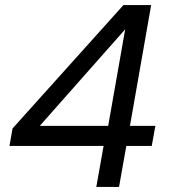

<svg xmlns="http://www.w3.org/2000/svg" viewBox="-20 -736 669 756"><path d="M359.2 0H448.7L477.4 -161.3H577.5L591.8 -240.5H491.7L575.2 -716.1H466.1L29.4 -230.2L17.3 -161.3H387.9ZM136.7 -240.5 472.9 -620.6 406 -240.5Z"/></svg>

Font: Poppins Devanagari Thin
Style: Italic
Weight: 100
Italic angle: -10°
Designer: Ninad Kale (Devanagari), Jonny Pinhorn (Latin)
Foundry: Indian Type Foundry
Version: 4.005